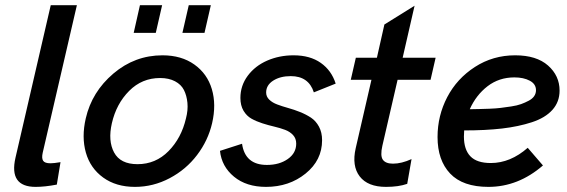

<svg xmlns="http://www.w3.org/2000/svg" viewBox="-20 -710 2181 739"><path d="M117.2 9.3Q13.7 9.3 39.6 -103L175.3 -689.9H275.9L144.5 -122.6Q139.6 -101.1 146 -91.3Q152.3 -81.5 174.3 -81.5Q187.5 -81.5 212.9 -85.9L198.7 0.5Q152.8 9.3 117.2 9.3Z M494.6 -583.5 518.6 -689.9H604L579.6 -583.5ZM682.1 -583.5 706.5 -689.9H791.5L767.1 -583.5ZM499.5 9.3Q426.8 9.3 377.2 -26.6Q327.6 -62.5 310.5 -122.6Q293.5 -182.6 310.1 -254.4Q333.5 -356.4 416.3 -426.8Q499 -497.1 605.5 -497.1Q678.2 -497.1 728 -461.7Q777.8 -426.3 795.4 -366.9Q813 -307.6 796.4 -235.8Q780.8 -168.9 738.5 -113.3Q696.3 -57.6 633.1 -24.2Q569.8 9.3 499.5 9.3ZM509.3 -78.1Q579.1 -78.1 628.7 -128.4Q678.2 -178.7 695.8 -254.4Q704.1 -286.1 701.4 -314.2Q698.7 -342.3 688 -363.5Q677.2 -384.8 653.6 -397.2Q629.9 -409.7 596.2 -409.7Q526.4 -409.7 477.1 -360.1Q427.7 -310.5 410.6 -235.8Q395 -168 419.2 -123Q443.4 -78.1 509.3 -78.1Z M1003.9 9.3Q928.2 9.3 880.6 -30Q833 -69.3 826.7 -129.4L911.6 -156.7Q923.3 -75.2 1007.3 -75.2Q1055.2 -75.2 1087.6 -97.9Q1120.1 -120.6 1120.1 -157.2Q1120.1 -176.8 1108.2 -189.9Q1096.2 -203.1 1077.4 -210.2Q1058.6 -217.3 1035.6 -222.7Q1012.7 -228 989.7 -235.4Q966.8 -242.7 948 -253.2Q929.2 -263.7 917.2 -283.9Q905.3 -304.2 905.3 -333Q905.3 -380.4 933.6 -418.5Q961.9 -456.5 1008.5 -476.8Q1055.2 -497.1 1109.9 -497.1Q1173.3 -497.1 1214.6 -468Q1255.9 -439 1272 -388.2L1188 -354.5Q1168 -417 1099.1 -417Q1058.6 -417 1031.5 -399.7Q1004.4 -382.3 1004.4 -354Q1004.4 -337.9 1016.4 -326.4Q1028.3 -314.9 1047.1 -307.9Q1065.9 -300.8 1088.9 -294.4Q1111.8 -288.1 1135 -278.8Q1158.2 -269.5 1177 -257.1Q1195.8 -244.6 1207.8 -222.4Q1219.7 -200.2 1219.7 -170.4Q1219.7 -93.3 1156.2 -42Q1092.8 9.3 1003.9 9.3Z M1465.8 9.3Q1395.5 9.3 1364.5 -31Q1333.5 -71.3 1349.1 -139.6L1409.7 -402.8H1330.1L1349.6 -487.8H1430.7L1459.5 -615.7L1575.7 -688L1529.8 -487.8H1656.7L1637.2 -402.8H1510.3L1451.7 -148.9Q1442.9 -110.4 1453.6 -95.2Q1464.4 -80.1 1492.7 -80.1Q1525.4 -80.1 1564 -97.7L1547.4 -2.4Q1514.2 9.3 1465.8 9.3Z M2133.8 -361.3Q2133.8 -317.9 2106.2 -287.1Q2078.6 -256.3 2027.1 -239.5Q1975.6 -222.7 1912.1 -215.3Q1848.6 -208 1766.6 -208Q1765.6 -192.4 1765.6 -184.6Q1765.6 -134.3 1790.5 -108.4Q1815.4 -82.5 1869.1 -82.5Q1944.3 -82.5 2011.2 -141.1L2069.8 -73.2Q1974.6 9.3 1859.9 9.3Q1761.2 9.3 1712.6 -42Q1664.1 -93.3 1664.1 -182.6Q1664.1 -264.6 1701.4 -336.2Q1738.8 -407.7 1808.1 -452.4Q1877.4 -497.1 1962.9 -497.1Q2044.9 -497.1 2089.4 -457.8Q2133.8 -418.5 2133.8 -361.3ZM1960 -412.1Q1900.9 -412.1 1856.7 -378.2Q1812.5 -344.2 1788.1 -289.6Q1809.6 -290 1824.2 -290.3Q1838.9 -290.5 1864 -291.5Q1889.2 -292.5 1907 -294.7Q1924.8 -296.9 1947.5 -300.3Q1970.2 -303.7 1985.6 -309.3Q2001 -314.9 2014.9 -322.3Q2028.8 -329.6 2035.9 -339.8Q2043 -350.1 2043 -362.8Q2043 -386.7 2019 -399.4Q1995.1 -412.1 1960 -412.1Z"/></svg>

Font: HK Grotesk SmBold Legacy Italic
Style: Regular
Weight: 600
Italic angle: -13°
Designer: Alfredo Marco Pradil
Foundry: Hanken Design Co.
Version: Version 2.022;PS 002.022;hotconv 1.0.88;makeotf.lib2.5.64775